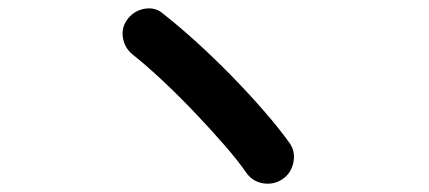

<svg xmlns="http://www.w3.org/2000/svg" viewBox="-20 -610 1040 465"><path d="M664 -176Q643 -162 617.5 -166Q592 -170 577 -191Q557 -220 524 -258Q491 -296 452 -337Q413 -378 373.5 -415Q334 -452 300 -479Q281 -495 277.5 -520Q274 -545 290 -565Q306 -585 331.5 -589Q357 -593 376 -576Q413 -547 456 -508Q499 -469 541 -426Q583 -383 619.5 -341Q656 -299 681 -264Q696 -243 690.5 -216.5Q685 -190 664 -176Z"/></svg>

Font: Zen Maru Gothic
Style: Bold
Weight: 700
Designer: Yoshimichi Ohira
Foundry: Positype
Version: Version 1.001